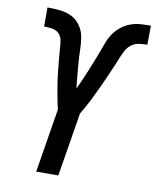

<svg xmlns="http://www.w3.org/2000/svg" viewBox="-84 -807 708 872"><g transform="rotate(10 270.5 -371.5)"><path d="M143 0 191 -294Q187 -311 183.5 -328Q180 -345 177 -362.5Q174 -380 171 -397.5Q168 -415 165.5 -432.5Q163 -450 161.5 -467.5Q160 -485 158 -503Q156 -521 154.5 -538.5Q153 -556 152 -574Q151 -592 147.5 -609.5Q144 -627 131 -638.5Q118 -650 100 -652.5Q82 -655 64 -655V-743Q94 -743 123.5 -740Q153 -737 177.5 -724Q202 -711 218 -687.5Q234 -664 238.5 -635.5Q243 -607 243.5 -577.5Q244 -548 246.5 -519Q249 -490 251.5 -460.5Q254 -431 257 -403Q268 -425 277.5 -447Q287 -469 296.5 -491.5Q306 -514 314.5 -536.5Q323 -559 332 -581.5Q341 -604 349 -627Q357 -650 370.5 -670.5Q384 -691 404 -707Q424 -723 447 -731.5Q470 -740 494 -741.5Q518 -743 541 -743L540 -655Q522 -655 503 -652.5Q484 -650 468 -638.5Q452 -627 442.5 -609.5Q433 -592 426 -574Q419 -556 411.5 -538.5Q404 -521 396 -503Q388 -485 380.5 -467.5Q373 -450 364.5 -432.5Q356 -415 348 -397.5Q340 -380 331 -362.5Q322 -345 312.5 -328Q303 -311 293 -294L245 0Z"/></g></svg>

Font: Iosevka Term Curly SmBd Obl
Style: Regular
Weight: 600
Italic angle: -9°
Designer: Belleve Invis
Foundry: Belleve Invis
Version: Version 32.3.0